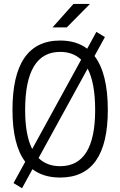

<svg xmlns="http://www.w3.org/2000/svg" viewBox="-20 -914 626 999"><path d="M94.7 65.4 50.3 38.6 111.3 -72.3Q44.9 -160.2 44.9 -341.8Q44.9 -703.1 293 -703.1Q377.9 -703.1 433.6 -660.6L481.4 -748L525.9 -721.2L471.7 -622.6Q541 -532.2 541 -341.8Q541 9.8 293 9.8Q205.6 9.8 148.9 -33.7ZM293 -49.3Q475.1 -49.3 475.1 -341.8Q475.1 -481.9 436 -557.1L180.7 -91.8Q223.6 -49.3 293 -49.3ZM147.5 -138.7 402.3 -603.5Q359.9 -644 293 -644Q110.8 -644 110.8 -341.8Q110.8 -210.9 147.5 -138.7ZM253.4 -771.5 362.3 -893.6H448.2L327.6 -771.5Z"/></svg>

Font: Cascadia Code NF Light
Style: Regular
Weight: 300
Monospace: yes
Designer: Aaron Bell
Foundry: Saja Typeworks
Version: Version 2404.023; ttfautohint (v1.8.4)